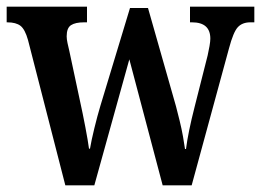

<svg xmlns="http://www.w3.org/2000/svg" viewBox="-21 -556 783 576"><path d="M63 -436Q54 -468 40.5 -478.5Q27 -489 1 -489H-1V-536H240V-489H231Q205 -489 192 -480.5Q179 -472 179 -447Q179 -439 181.5 -427Q184 -415 187 -403L219 -253Q227 -217 235 -175Q243 -133 246 -110H249Q253 -134 262 -171Q271 -208 280 -238L369 -532H423L507 -237Q512 -218 518 -193.5Q524 -169 528 -146.5Q532 -124 534 -109H537Q540 -133 546.5 -165Q553 -197 563 -236L602 -390Q605 -403 607.5 -417.5Q610 -432 610 -440Q610 -489 555 -489H549V-536H742V-489H730Q706 -489 692.5 -474.5Q679 -460 666 -411L554 0H467L367 -378L262 0H175Z"/></svg>

Font: Noto Serif Hebrew Condensed SemiBold
Style: Regular
Weight: 600
Width: 3
Designer: Monotype Design Team
Foundry: Monotype Imaging Inc.
Version: Version 2.004; ttfautohint (v1.8.4.7-5d5b)